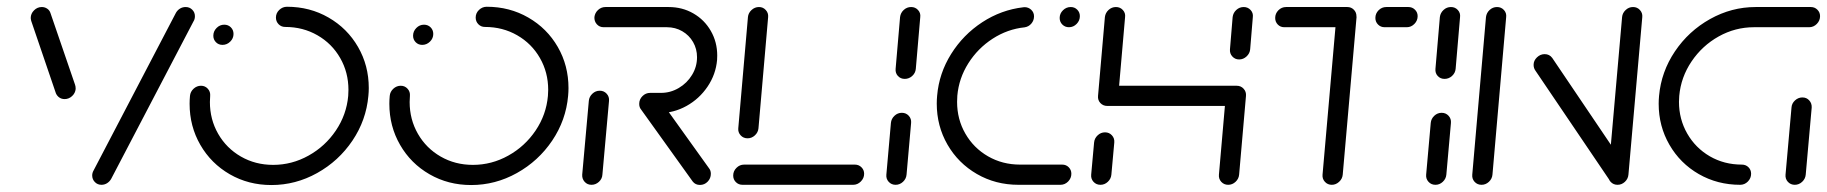

<svg xmlns="http://www.w3.org/2000/svg" viewBox="-20 -539 5329 560"><path d="M200.7 -279.6Q199.6 -267.4 190.2 -258.7Q180.7 -250 168.5 -250Q159.6 -250 153 -254.6Q146.3 -259.3 143 -267L71.5 -476.7Q71.1 -477.8 70.4 -480.6Q69.6 -483.3 69.6 -486.3Q69.6 -499.3 79.3 -508.9Q88.9 -518.5 101.9 -518.5Q110.4 -518.5 117.4 -513.9Q124.4 -509.3 127 -501.5L198.9 -291.9Q200.7 -287.4 200.7 -279.6ZM275.9 0Q264.4 0 256.7 -8Q248.9 -15.9 248.9 -27.4Q248.9 -34.8 253 -41.9L493.3 -501.9Q497.8 -509.6 505.2 -514.1Q512.6 -518.5 521.5 -518.5Q533 -518.5 540.7 -510.7Q548.5 -503 548.5 -491.9Q548.5 -483 544.4 -476.7L304.1 -17Q299.6 -9.3 292.2 -4.6Q284.8 0 275.9 0Z M602.2 -434.8Q602.2 -447.8 611.7 -457.4Q621.1 -467 634.1 -467Q645.6 -467 653.3 -459.3Q661.1 -451.5 661.1 -440Q661.1 -427 651.5 -417.6Q641.9 -408.1 628.9 -408.1Q617.4 -408.1 609.8 -415.9Q602.2 -423.7 602.2 -434.8ZM784.8 -487.8Q784.8 -500.7 794.4 -510Q804.1 -519.3 817 -519.3Q883.7 -519.3 938.3 -487.8Q993 -456.3 1024.3 -402Q1055.6 -347.8 1055.6 -282.2Q1055.6 -271.1 1054.4 -259.3Q1048.1 -188.5 1008 -128.9Q967.8 -69.3 905 -34.3Q842.2 0.7 771.5 0.7Q704.8 0.7 650.2 -30.7Q595.6 -62.2 564.3 -116.5Q533 -170.7 533 -236.3Q533 -247.8 534.1 -259.3Q535.2 -271.5 544.6 -280.2Q554.1 -288.9 566.3 -288.9Q578.1 -288.9 586.1 -280.2Q594.1 -271.5 593 -259.3Q592.2 -247.4 592.2 -241.5Q592.2 -190.7 616.3 -148.7Q640.4 -106.7 682.6 -82.4Q724.8 -58.1 776.7 -58.1Q831.5 -58.1 880 -85.2Q928.5 -112.2 959.6 -158.3Q990.7 -204.4 995.6 -259.3Q996.3 -271.1 996.3 -277Q996.3 -327.8 972.2 -369.8Q948.1 -411.9 905.9 -436.1Q863.7 -460.4 811.9 -460.4Q800.4 -460.4 792.6 -468.3Q784.8 -476.3 784.8 -487.8Z M1184.8 -434.8Q1184.8 -447.8 1194.3 -457.4Q1203.7 -467 1216.7 -467Q1228.1 -467 1235.9 -459.3Q1243.7 -451.5 1243.7 -440Q1243.7 -427 1234.1 -417.6Q1224.4 -408.1 1211.5 -408.1Q1200 -408.1 1192.4 -415.9Q1184.8 -423.7 1184.8 -434.8ZM1367.4 -487.8Q1367.4 -500.7 1377 -510Q1386.7 -519.3 1399.6 -519.3Q1466.3 -519.3 1520.9 -487.8Q1575.6 -456.3 1606.9 -402Q1638.1 -347.8 1638.1 -282.2Q1638.1 -271.1 1637 -259.3Q1630.7 -188.5 1590.6 -128.9Q1550.4 -69.3 1487.6 -34.3Q1424.8 0.7 1354.1 0.7Q1287.4 0.7 1232.8 -30.7Q1178.1 -62.2 1146.9 -116.5Q1115.6 -170.7 1115.6 -236.3Q1115.6 -247.8 1116.7 -259.3Q1117.8 -271.5 1127.2 -280.2Q1136.7 -288.9 1148.9 -288.9Q1160.7 -288.9 1168.7 -280.2Q1176.7 -271.5 1175.6 -259.3Q1174.8 -247.4 1174.8 -241.5Q1174.8 -190.7 1198.9 -148.7Q1223 -106.7 1265.2 -82.4Q1307.4 -58.1 1359.3 -58.1Q1414.1 -58.1 1462.6 -85.2Q1511.1 -112.2 1542.2 -158.3Q1573.3 -204.4 1578.1 -259.3Q1578.9 -271.1 1578.9 -277Q1578.9 -327.8 1554.8 -369.8Q1530.7 -411.9 1488.5 -436.1Q1446.3 -460.4 1394.4 -460.4Q1383 -460.4 1375.2 -468.3Q1367.4 -476.3 1367.4 -487.8Z M1705.2 0Q1693 0 1685.2 -8.7Q1677.4 -17.4 1678.1 -29.6L1697.4 -244.8Q1698.5 -257 1707.8 -265.7Q1717 -274.4 1729.3 -274.4Q1741.5 -274.4 1749.4 -265.7Q1757.4 -257 1756.3 -244.8L1737 -29.6Q1736.3 -17.4 1726.9 -8.7Q1717.4 0 1705.2 0ZM2053.3 -32.2Q2053.3 -18.9 2044.1 -9.3Q2034.8 0.4 2021.5 0.4Q2008.1 0.4 2000.4 -9.6L1850 -219.3Q1844.4 -225.9 1844.4 -235.6Q1844.4 -248.9 1853.9 -258.5Q1863.3 -268.1 1876.3 -268.1Q1883 -268.1 1888.5 -265.4Q1894.1 -262.6 1897.8 -257.8L2047.8 -48.5Q2053.3 -41.9 2053.3 -32.2ZM1844.4 -236.3Q1844.4 -249.3 1853.9 -258.7Q1863.3 -268.1 1876.3 -268.1H1908.1Q1935.6 -268.1 1959.8 -282.4Q1984.1 -296.7 1998.5 -320.6Q2013 -344.4 2013 -372.2Q2013 -396.3 2001.5 -416.3Q1990 -436.3 1969.8 -448Q1949.6 -459.6 1925.2 -459.6H1740.7Q1728.5 -459.6 1720.7 -468.3Q1713 -477 1713.7 -489.3Q1715.2 -501.5 1724.4 -510Q1733.7 -518.5 1745.9 -518.5H1930Q1970 -518.5 2002.4 -499.8Q2034.8 -481.1 2053.3 -448.7Q2071.9 -416.3 2071.9 -377Q2071.9 -368.5 2071.5 -364.1Q2067.8 -321.9 2043.7 -286.3Q2019.6 -250.7 1982.4 -230Q1945.2 -209.3 1903.3 -209.3H1871.1Q1859.6 -209.3 1852 -217Q1844.4 -224.8 1844.4 -236.3Z M2500.4 -32.2Q2500.4 -19.3 2490.7 -9.6Q2481.1 0 2468.5 0H2145.6Q2134.1 0 2126.3 -7.8Q2118.5 -15.6 2118.5 -27Q2118.5 -40 2128 -49.4Q2137.4 -58.9 2150.4 -58.9H2473.3Q2484.8 -58.9 2492.6 -51.1Q2500.4 -43.3 2500.4 -32.2ZM2160.4 -135.6Q2148.1 -135.6 2140.2 -144.3Q2132.2 -153 2133.3 -164.8L2161.5 -489.3Q2162.6 -501.1 2172 -509.8Q2181.5 -518.5 2193.7 -518.5Q2205.6 -518.5 2213.5 -509.8Q2221.5 -501.1 2220.4 -489.3L2192.2 -164.8Q2191.1 -153 2181.9 -144.3Q2172.6 -135.6 2160.4 -135.6Z M2592.2 0Q2580 0 2572 -8.7Q2564.1 -17.4 2565.2 -29.6L2578.5 -180.4Q2579.6 -192.6 2588.9 -201.3Q2598.1 -210 2610.4 -210Q2622.6 -210 2630.6 -201.3Q2638.5 -192.6 2637.4 -180.4L2624.1 -29.6Q2623 -17.4 2613.7 -8.7Q2604.4 0 2592.2 0ZM2618.9 -308.9Q2606.7 -308.9 2598.9 -317.4Q2591.1 -325.9 2592.2 -338.1L2605.2 -489.3Q2606.7 -501.5 2615.9 -510Q2625.2 -518.5 2637.4 -518.5Q2649.6 -518.5 2657.6 -509.8Q2665.6 -501.1 2664.1 -489.3L2651.1 -338.1Q2650 -325.9 2640.6 -317.4Q2631.1 -308.9 2618.9 -308.9Z M2712.2 -237Q2712.2 -248.5 2713.3 -260Q2718.9 -325.2 2754.1 -381.5Q2789.3 -437.8 2844.8 -474.1Q2900.4 -510.4 2964.8 -517.8L2968.5 -518.1Q2979.6 -518.1 2987.8 -510.4Q2995.9 -502.6 2995.9 -491.5Q2995.9 -479.3 2988.1 -470.2Q2980.4 -461.1 2968.5 -459.3Q2918.5 -454.1 2875.2 -426.1Q2831.9 -398.1 2804.3 -354.4Q2776.7 -310.7 2772.2 -260Q2771.5 -247.4 2771.5 -241.9Q2771.5 -191.1 2795.6 -149.3Q2819.6 -107.4 2861.7 -83.1Q2903.7 -58.9 2955.2 -58.9H3078.1Q3089.6 -58.9 3097.2 -51.1Q3104.8 -43.3 3104.8 -32.2Q3104.8 -19.3 3095.4 -9.6Q3085.9 0 3073 0H2950.4Q2883.7 0 2829.3 -31.5Q2774.8 -63 2743.5 -117.2Q2712.2 -171.5 2712.2 -237ZM3070.7 -486.7Q3070.7 -499.6 3080.4 -509.1Q3090 -518.5 3103 -518.5Q3114.4 -518.5 3122 -510.7Q3129.6 -503 3129.6 -491.9Q3129.6 -478.9 3120.2 -469.3Q3110.7 -459.6 3097.8 -459.6Q3086.3 -459.6 3078.5 -467.4Q3070.7 -475.2 3070.7 -486.7Z M3189.6 0Q3177.4 0 3169.4 -8.7Q3161.5 -17.4 3162.6 -29.6L3171.1 -123.3Q3172.2 -135.6 3181.5 -144.3Q3190.7 -153 3203 -153Q3215.2 -153 3223.1 -144.3Q3231.1 -135.6 3230 -123.3L3221.5 -29.6Q3220.4 -17.4 3211.1 -8.7Q3201.9 0 3189.6 0ZM3234.8 -518.5Q3247 -518.5 3255 -509.8Q3263 -501.1 3261.5 -489.3L3241.5 -259.3Q3240.4 -247 3231.1 -238.5Q3221.9 -230 3209.6 -230Q3197.4 -230 3189.4 -238.5Q3181.5 -247 3182.6 -259.3L3202.6 -489.3Q3204.1 -501.5 3213.3 -510Q3222.6 -518.5 3234.8 -518.5ZM3582.2 -230H3209.6L3214.4 -288.9H3587ZM3587 -288.9Q3599.3 -288.9 3607.2 -280.2Q3615.2 -271.5 3614.1 -259.3L3594.1 -29.6Q3593 -17.4 3583.7 -8.7Q3574.4 0 3562.2 0Q3550 0 3542 -8.7Q3534.1 -17.4 3535.2 -29.6L3555.2 -259.3Q3556.3 -271.5 3565.7 -280.2Q3575.2 -288.9 3587 -288.9ZM3594.1 -365.6Q3582.2 -365.6 3574.3 -374.3Q3566.3 -383 3567.4 -395.2L3575.2 -489.3Q3576.7 -501.5 3585.9 -510Q3595.2 -518.5 3607.4 -518.5Q3619.6 -518.5 3627.6 -509.8Q3635.6 -501.1 3634.1 -489.3L3626.3 -395.2Q3625.2 -383 3615.7 -374.3Q3606.3 -365.6 3594.1 -365.6Z M3936.7 -490.4 3896.3 -29.6Q3895.2 -17.4 3885.7 -8.7Q3876.3 0 3864.4 0Q3852.2 0 3844.3 -8.7Q3836.3 -17.4 3837.4 -29.6L3877.8 -490.4ZM3699.3 -486.7Q3699.3 -499.6 3708.7 -509.1Q3718.1 -518.5 3731.1 -518.5H3909.6Q3921.1 -518.5 3928.7 -510.7Q3936.3 -503 3936.3 -491.9Q3936.3 -478.9 3926.9 -469.3Q3917.4 -459.6 3904.4 -459.6H3725.9Q3714.4 -459.6 3706.9 -467.4Q3699.3 -475.2 3699.3 -486.7ZM3991.5 -486.7Q3991.5 -499.6 4000.9 -509.1Q4010.4 -518.5 4023.3 -518.5H4087.8Q4099.3 -518.5 4107 -510.7Q4114.8 -503 4114.8 -491.9Q4114.8 -478.9 4105.4 -469.3Q4095.9 -459.6 4083 -459.6H4018.5Q4007 -459.6 3999.3 -467.4Q3991.5 -475.2 3991.5 -486.7Z M4166.7 0Q4154.4 0 4146.5 -8.7Q4138.5 -17.4 4139.6 -29.6L4153 -180.4Q4154.1 -192.6 4163.3 -201.3Q4172.6 -210 4184.8 -210Q4197 -210 4205 -201.3Q4213 -192.6 4211.9 -180.4L4198.5 -29.6Q4197.4 -17.4 4188.1 -8.7Q4178.9 0 4166.7 0ZM4193.3 -308.9Q4181.1 -308.9 4173.3 -317.4Q4165.6 -325.9 4166.7 -338.1L4179.6 -489.3Q4181.1 -501.5 4190.4 -510Q4199.6 -518.5 4211.9 -518.5Q4224.1 -518.5 4232 -509.8Q4240 -501.1 4238.5 -489.3L4225.6 -338.1Q4224.4 -325.9 4215 -317.4Q4205.6 -308.9 4193.3 -308.9Z M4301.1 0Q4288.9 0 4280.9 -8.7Q4273 -17.4 4274.1 -29.6L4314.1 -489.3Q4315.6 -501.5 4324.8 -510Q4334.1 -518.5 4346.3 -518.5Q4358.5 -518.5 4366.5 -509.8Q4374.4 -501.1 4373 -489.3L4333 -29.6Q4331.9 -17.4 4322.6 -8.7Q4313.3 0 4301.1 0ZM4453 -350Q4453 -362.2 4462.8 -371.7Q4472.6 -381.1 4485.2 -381.1Q4499.3 -381.1 4507.4 -370L4726.3 -45.9L4677.4 -9.3L4458.1 -333.3Q4453 -340.4 4453 -350ZM4697.8 0Q4685.6 0 4677.6 -8.7Q4669.6 -17.4 4670.7 -29.6L4711.1 -489.3Q4712.2 -501.1 4721.5 -509.8Q4730.7 -518.5 4743 -518.5Q4755.2 -518.5 4763.1 -509.8Q4771.1 -501.1 4770 -489.3L4729.6 -29.6Q4728.5 -17.4 4719.3 -8.7Q4710 0 4697.8 0Z M5087.4 -32.2Q5087.4 -19.3 5078 -9.6Q5068.5 0 5055.6 0Q4989.3 0 4934.8 -31.3Q4880.4 -62.6 4849.1 -116.9Q4817.8 -171.1 4817.8 -236.3Q4817.8 -247.8 4818.9 -259.3Q4825.2 -329.6 4865.2 -389.1Q4905.2 -448.5 4967.8 -483.5Q5030.4 -518.5 5100.7 -518.5H5261.5Q5273 -518.5 5280.7 -510.7Q5288.5 -503 5288.5 -491.9Q5288.5 -478.9 5279.1 -469.3Q5269.6 -459.6 5256.7 -459.6H5095.6Q5041.1 -459.6 4993 -432.8Q4944.8 -405.9 4913.7 -359.8Q4882.6 -313.7 4877.8 -259.3Q4877 -247.4 4877 -241.9Q4877 -191.5 4901.1 -149.4Q4925.2 -107.4 4967 -83.1Q5008.9 -58.9 5060.4 -58.9Q5071.9 -58.9 5079.6 -51.3Q5087.4 -43.7 5087.4 -32.2ZM5214.8 0Q5202.6 0 5194.6 -8.7Q5186.7 -17.4 5187.8 -29.6L5205.2 -225.2Q5205.9 -237.4 5215.4 -246.1Q5224.8 -254.8 5237 -254.8Q5249.3 -254.8 5257 -246.1Q5264.8 -237.4 5264.1 -225.2L5246.7 -29.6Q5245.6 -17.4 5236.3 -8.7Q5227 0 5214.8 0Z"/></svg>

Font: 26F Galaxy Sans Medium
Style: Italic
Weight: 500
Italic angle: -5°
Designer: C₂₉H₂₅N₃O₅
Version: Version 1.200